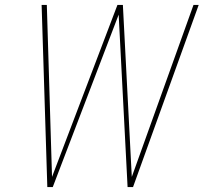

<svg xmlns="http://www.w3.org/2000/svg" viewBox="-20 -755 840 775"><path d="M171 0 148 -735H169L190 -41L454 -735H476L512 -41L761 -735H782L517 0H495L459 -696L193 0Z"/></svg>

Font: Iosevka Aile Thin
Style: Italic
Weight: 100
Italic angle: -9°
Designer: Belleve Invis
Foundry: Belleve Invis
Version: Version 31.1.0; ttfautohint (v1.8.4)